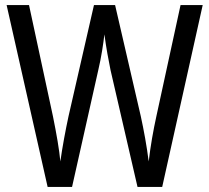

<svg xmlns="http://www.w3.org/2000/svg" viewBox="-20 -734 822 754"><path d="M776 -714H689L594 -277C582 -222 571 -161 564 -100C556 -162 545 -222 533 -277L432 -714H349L249 -277C237 -221 225 -157 217 -100C213 -145 202 -208 188 -277L94 -714H6L167 0H263L366 -459C378 -509 386 -564 390 -599C397 -546 407 -493 414 -459L520 0H617Z"/></svg>

Font: Noto Sans Khmer UI Condensed
Style: Regular
Weight: 400
Width: 3
Designer: Danh Hong and the Monotype Design Team
Foundry: Monotype Imaging Inc.
Version: Version 2.002